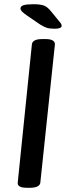

<svg xmlns="http://www.w3.org/2000/svg" viewBox="-20 -887 323 909"><path d="M64 -23 131 -677Q134 -702 180 -702H196Q240 -702 240 -677L171 -23Q170 -11 157.5 -4.5Q145 2 123 2H107Q61 2 64 -23ZM170 -771 110 -812Q91 -825 84 -832.5Q77 -840 77 -847Q77 -858 92 -862.5Q107 -867 138 -867Q172 -867 188.5 -860.5Q205 -854 221 -834L262 -784Q272 -773 272 -765Q272 -758 263.5 -754.5Q255 -751 240 -751Q216 -751 202.5 -755Q189 -759 170 -771Z"/></svg>

Font: Asap-MediumItalic
Style: Italic
Weight: 500
Italic angle: -6°
Designer: Pablo Cosgaya
Foundry: Omnibus-Type
Version: Version 2.000; ttfautohint (v1.8)